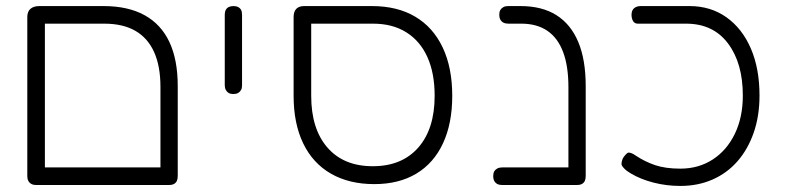

<svg xmlns="http://www.w3.org/2000/svg" viewBox="-20 -600 2587 633"><path d="M99 10Q90 10 83.5 6.5Q77 3 73.5 -3.5Q70 -10 70 -19V-544Q70 -562 80.5 -571Q91 -580 110 -580H321Q402 -580 456.5 -550Q511 -520 538.5 -461.5Q566 -403 566 -316V-20Q566 -10 563 -3.5Q560 3 553.5 6.5Q547 10 538 10Q529 10 522.5 7.5Q516 5 512.5 -0.5Q509 -6 509 -13V-313Q509 -382 488 -428.5Q467 -475 426 -498.5Q385 -522 324 -522H128V-20Q128 -10 124.5 -3.5Q121 3 115 6.5Q109 10 99 10ZM99 10 100 -48H536L537 10Z M749 -290Q740 -290 734 -293.5Q728 -297 724.5 -303.5Q721 -310 721 -319V-552Q721 -561 724.5 -567.5Q728 -574 734.5 -577Q741 -580 750 -580Q759 -580 765.5 -576.5Q772 -573 775 -567Q778 -561 778 -551V-318Q778 -309 774.5 -303Q771 -297 765 -293.5Q759 -290 749 -290Z M1214 7Q1131 7 1071 -27.5Q1011 -62 979.5 -127.5Q948 -193 948 -284V-544Q948 -562 957 -571Q966 -580 983 -580H1206Q1290 -580 1349 -545Q1408 -510 1439.5 -443.5Q1471 -377 1471 -284Q1471 -193 1440.5 -127.5Q1410 -62 1352.5 -27.5Q1295 7 1214 7ZM1209 -52Q1305 -52 1359 -113.5Q1413 -175 1413 -284Q1413 -359 1389 -412Q1365 -465 1319.5 -493.5Q1274 -522 1210 -522H1006V-284Q1006 -175 1059.5 -113.5Q1113 -52 1209 -52Z M1883 10Q1874 10 1867.5 7.5Q1861 5 1857.5 -0.5Q1854 -6 1854 -13V-313Q1854 -382 1836.5 -428.5Q1819 -475 1784.5 -498.5Q1750 -522 1699 -522H1656Q1646 -522 1639.5 -525.5Q1633 -529 1629.5 -535.5Q1626 -542 1626 -551Q1626 -561 1629.5 -567Q1633 -573 1639.5 -576.5Q1646 -580 1655 -580H1696Q1767 -580 1814.5 -550Q1862 -520 1886.5 -461.5Q1911 -403 1911 -316V-20Q1911 -10 1908 -3.5Q1905 3 1898.5 6.5Q1892 10 1883 10ZM1636 10Q1626 10 1619.5 6.5Q1613 3 1609.5 -3.5Q1606 -10 1606 -19Q1606 -29 1609.5 -35Q1613 -41 1619.5 -44.5Q1626 -48 1635 -48H1884L1883 10Z M2223 13Q2177 13 2134.5 2Q2092 -9 2060 -28Q2046 -36 2037.5 -45Q2029 -54 2029 -59Q2029 -65 2031 -71.5Q2033 -78 2036 -82Q2041 -89 2045.5 -93Q2050 -97 2052 -97Q2057 -97 2063 -94.5Q2069 -92 2076 -87Q2106 -67 2140 -55.5Q2174 -44 2223 -44Q2283 -44 2329.5 -74Q2376 -104 2402.5 -158.5Q2429 -213 2429 -285Q2429 -392 2380 -457Q2331 -522 2242 -522H2082Q2076 -522 2071.5 -525.5Q2067 -529 2064.5 -536Q2062 -543 2062 -551Q2062 -560 2065.5 -566.5Q2069 -573 2076 -576.5Q2083 -580 2091 -580H2253Q2323 -580 2375 -543Q2427 -506 2455.5 -440Q2484 -374 2484 -285Q2484 -218 2465 -163Q2446 -108 2411.5 -68.5Q2377 -29 2329 -8Q2281 13 2223 13Z"/></svg>

Font: Fredoka Light Light
Style: Regular
Weight: 300
Version: Version 2.001